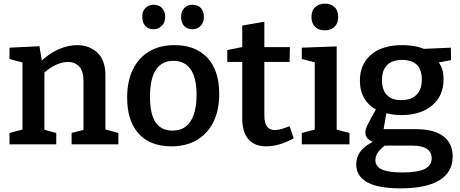

<svg xmlns="http://www.w3.org/2000/svg" viewBox="-20 -790 2520 1051"><path d="M32 0V-62L118 -85L103 -67V-464L118 -444L32 -467V-529L196 -537L212 -440L196 -446Q245 -496 299 -519.5Q353 -543 402 -543Q469 -543 513.5 -501Q558 -459 557 -374V-67L545 -85L628 -62V0H372V-62L452 -83L437 -64V-348Q437 -401 413.5 -426Q390 -451 351 -451Q321 -451 285 -434.5Q249 -418 214 -384L223 -403V-64L211 -83L288 -62V0Z M935 -543Q1051 -543 1115.5 -473.5Q1180 -404 1180 -276Q1180 -187 1148.5 -123Q1117 -59 1058.5 -24Q1000 11 918 11Q803 11 739.5 -58Q676 -127 676 -256Q676 -345 707 -409Q738 -473 796 -508Q854 -543 935 -543ZM929 -457Q866 -457 833.5 -408Q801 -359 801 -262Q801 -165 832 -120Q863 -75 924 -75Q968 -75 997 -97.5Q1026 -120 1041 -163.5Q1056 -207 1056 -270Q1056 -364 1023.5 -410.5Q991 -457 929 -457ZM1033 -630Q1004 -630 988 -648Q972 -666 971 -697Q971 -728 989 -746Q1007 -764 1033 -764Q1063 -764 1079.5 -746Q1096 -728 1096 -697Q1096 -666 1078 -648Q1060 -630 1033 -630ZM820 -630Q792 -630 775.5 -648Q759 -666 759 -697Q758 -728 776 -746Q794 -764 820 -764Q850 -764 867 -746Q884 -728 884 -697Q884 -666 865 -648Q846 -630 820 -630Z M1437 11Q1374 11 1340 -27.5Q1306 -66 1306 -143V-468L1323 -451H1224V-516L1324 -536L1306 -515V-650L1427 -671V-515L1413 -532H1567L1565 -451H1413L1427 -468V-159Q1427 -116 1442 -97Q1457 -78 1485 -78Q1502 -78 1522 -84Q1542 -90 1565 -99L1588 -33Q1509 11 1437 11Z M1823 -72 1813 -83 1893 -62V0H1632V-62L1712 -83L1703 -72V-456L1711 -447L1632 -467V-529L1823 -536ZM1758 -624Q1725 -624 1705 -643Q1685 -662 1685 -696Q1685 -733 1706 -751.5Q1727 -770 1759 -770Q1790 -770 1810.5 -752Q1831 -734 1831 -697Q1831 -661 1810 -642.5Q1789 -624 1758 -624Z M2172 241Q2050 241 1990 207.5Q1930 174 1930 110Q1930 62 1963 27.5Q1996 -7 2060 -30L2059 -6Q2023 -8 2001.5 -23.5Q1980 -39 1980 -65Q1980 -73 1982.5 -82.5Q1985 -92 1992.5 -107.5Q2000 -123 2012.5 -146.5Q2025 -170 2046 -206L2047 -186Q2000 -209 1975 -250.5Q1950 -292 1950 -348Q1950 -439 2011.5 -491Q2073 -543 2182 -543Q2259 -543 2313 -517L2284 -522L2448 -529L2449 -461L2365 -445L2373 -459Q2390 -441 2399 -415.5Q2408 -390 2408 -356Q2408 -265 2345 -212.5Q2282 -160 2177 -160Q2123 -160 2075 -176L2098 -188L2078 -73L2058 -83H2256Q2355 -83 2406.5 -44.5Q2458 -6 2458 67Q2458 151 2386.5 196Q2315 241 2172 241ZM2182 154Q2266 154 2304.5 135Q2343 116 2343 77Q2343 42 2316 24.5Q2289 7 2237 7H2068L2097 0Q2035 40 2035 87Q2035 121 2070.5 137.5Q2106 154 2182 154ZM2176 -242Q2230 -242 2259.5 -270.5Q2289 -299 2289 -354Q2289 -409 2261.5 -435.5Q2234 -462 2181 -462Q2127 -462 2099 -434Q2071 -406 2071 -352Q2071 -298 2097.5 -270Q2124 -242 2176 -242Z"/></svg>

Font: Bitter Thin SemiBold
Style: Regular
Weight: 600
Version: Version 2.002